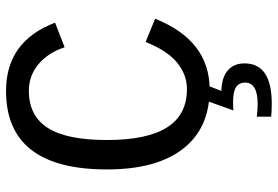

<svg xmlns="http://www.w3.org/2000/svg" viewBox="-163 -546 926 640"><g transform="rotate(-90 300.0 -226.0)"><path d="M153.3 -332.5Q153.3 -199.2 195.1 -132.6Q236.8 -65.9 322.8 -65.9Q372.1 -65.9 412.1 -99.4Q452.1 -132.8 480 -203.6L557.6 -171.9Q484.9 9.8 321.8 9.8Q193.4 9.8 124.3 -78.6Q55.2 -167 55.2 -332.5Q55.2 -668.9 316.9 -668.9Q482.4 -668.9 544.4 -505.4L462.4 -473.6Q444.3 -528.8 406 -560.8Q367.7 -592.8 317.4 -592.8Q233.9 -592.8 193.6 -529.8Q153.3 -466.8 153.3 -332.5ZM408.7 126Q408.7 216.8 274.9 216.8Q247.1 216.8 231 214.8V167Q255.4 169.9 272.9 169.9Q344.7 169.9 344.7 127.9Q344.7 108.4 329.8 98.1Q314.9 87.9 279.8 87.9Q258.8 87.9 252 88.9L283.7 0H335.9L316.9 48.8Q362.8 50.3 385.7 70.6Q408.7 90.8 408.7 126Z"/></g></svg>

Font: Cousine
Style: Regular
Weight: 400
Monospace: yes
Designer: Steve Matteson
Foundry: Ascender Corporation
Version: Version 1.20